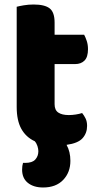

<svg xmlns="http://www.w3.org/2000/svg" viewBox="-20 -629 437 851"><path d="M366 -71Q366 -39 346 -16.5Q326 6 275 13Q292 43 292 84Q292 135 260 168.5Q228 202 171 202Q129 202 103.5 181.5Q78 161 78 123Q78 106 82 93H92Q123 93 136.5 78Q150 63 150 41Q150 31 146 18.5Q142 6 134 -3Q95 -21 74.5 -58Q54 -95 54 -155V-599Q65 -602 85.5 -605.5Q106 -609 129 -609Q178 -609 200 -592Q222 -575 222 -529V-475H353Q359 -464 364.5 -447.5Q370 -431 370 -411Q370 -376 354.5 -360.5Q339 -345 313 -345H222V-167Q222 -141 238.5 -130Q255 -119 285 -119Q300 -119 316 -121.5Q332 -124 344 -128Q353 -117 359.5 -103.5Q366 -90 366 -71Z"/></svg>

Font: Baloo Da 2 ExtraBold
Style: Regular
Weight: 800
Designer: Noopur Datye, Sulekha Rajkumar and Ek Type
Foundry: Ek Type
Version: Version 1.640;hotconv 1.0.111;makeotfexe 2.5.65597; ttfautoh